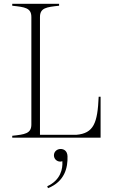

<svg xmlns="http://www.w3.org/2000/svg" viewBox="-20 -720 599 1004"><path d="M496 -214C490 -76 470 -23 379 -15H189V-631C189 -679 223 -683 289 -690V-700H44V-690C110 -683 144 -679 144 -631V-69C144 -21 109 -17 44 -10V0H506V-214ZM227 254 231 264C319 229 335 156 333 97C332 69 314 59 297 59C278 59 262 73 262 92C262 112 278 125 295 125C299 125 302 124 306 123C309 163 297 222 227 254Z"/></svg>

Font: Sprat Condensed Thin
Style: Regular
Weight: 100
Width: 3
Designer: Ethan Nakache
Foundry: Collletttivo
Version: Version 2.000;Glyphs 3.2 (3217)